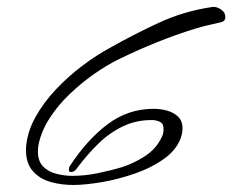

<svg xmlns="http://www.w3.org/2000/svg" viewBox="-20 -522 662 547"><path d="M188 5Q155 5 124.5 -3.5Q94 -12 74 -34Q54 -56 54 -95V-100Q57 -145 80.5 -187.5Q104 -230 139.5 -267.5Q175 -305 215 -335Q255 -365 292 -385Q359 -423 431 -456.5Q503 -490 584 -502Q596 -504 609 -495.5Q622 -487 622 -473Q622 -462 611 -459Q593 -455 574 -450.5Q555 -446 535 -440Q480 -423 425.5 -401Q371 -379 318 -353Q285 -337 248.5 -311.5Q212 -286 178.5 -254Q145 -222 121.5 -185.5Q98 -149 90 -111Q89 -106 88.5 -101Q88 -96 88 -91Q88 -63 102.5 -48Q117 -33 140 -27Q163 -21 186 -21Q221 -21 258 -28.5Q295 -36 328 -46Q360 -56 392 -76.5Q424 -97 439 -128Q446 -139 446 -154Q446 -170 435.5 -175Q425 -180 412 -180Q367 -180 329 -161.5Q291 -143 260.5 -113Q230 -83 204 -49Q200 -43 195 -37.5Q190 -32 182 -32Q177 -32 176.5 -36Q176 -40 177 -44Q177 -47 179 -49Q228 -124 286.5 -168Q345 -212 418 -212Q437 -212 455.5 -207Q474 -202 487 -190Q500 -178 500 -156Q500 -146 497 -135Q486 -98 450 -71.5Q414 -45 365.5 -28Q317 -11 269.5 -3Q222 5 188 5Z"/></svg>

Font: Hurricane
Style: Regular
Weight: 400
Designer: Robert E. Leuschke
Foundry: Robert E. Leuschke
Version: Version 1.010; ttfautohint (v1.8.3)